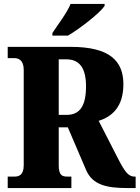

<svg xmlns="http://www.w3.org/2000/svg" viewBox="-20 -951 706 971"><path d="M245 -784V-771H324C387 -808 486 -886 509 -921V-931H337C319 -886 271 -824 245 -784ZM19 0H341V-58H320C295 -58 277 -64 277 -115V-307H323L416 -90C449 -15 521 0 624 0H666V-58H659C630 -58 611 -83 580 -143L479 -340C547 -361 604 -411 604 -525C604 -642 536 -714 338 -714H19V-657H53C70 -657 100 -650 100 -598V-115C100 -64 74 -58 53 -58H19ZM317 -370H277V-651H315C380 -651 415 -610 415 -514C415 -419 386 -370 317 -370Z"/></svg>

Font: Noto Serif Armenian Condensed Black
Style: Regular
Weight: 900
Width: 3
Designer: Monotype Design Team
Foundry: Monotype Imaging Inc.
Version: Version 2.008